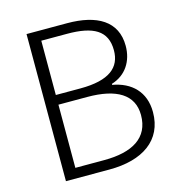

<svg xmlns="http://www.w3.org/2000/svg" viewBox="-108 -824 858 919"><g transform="rotate(-15 321.0 -364.5)"><path d="M106 0H322C486 0 594 -72 594 -212C594 -313 531 -372 439 -388V-393C511 -415 550 -476 550 -552C550 -675 454 -729 307 -729H106ZM166 -411V-680H294C423 -680 490 -644 490 -546C490 -462 433 -411 288 -411ZM166 -50V-363H309C453 -363 535 -315 535 -213C535 -100 449 -50 309 -50Z"/></g></svg>

Font: Noto Sans HK Light
Style: Regular
Weight: 300
Designer: Ryoko NISHIZUKA 西塚涼子 (kana, bopomofo & ideographs); Paul D. Hunt (Latin, Greek & Cyrillic); Sandoll Communications 산돌커뮤니
Foundry: Adobe
Version: Version 2.004;hotconv 1.0.118;makeotfexe 2.5.65603